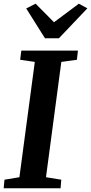

<svg xmlns="http://www.w3.org/2000/svg" viewBox="-24 -1016 492 1036"><path d="M-4.2 0 0.2 -46.4 80.7 -59.8 163.8 -682 84.7 -693.4 91.1 -743H396.5L391 -693.4L306.9 -682L224.1 -59.8L306.6 -46.4L302.9 0ZM218.6 -809.6 117.5 -970.3 168 -996.1Q193 -971 217.9 -946Q242.7 -921 267.3 -895.9Q301 -921 334.4 -946Q367.8 -971 401.5 -996.1L447.4 -971L293.9 -809.6Z"/></svg>

Font: Merriweather Light
Style: Italic
Weight: 300
Italic angle: -7.8°
Designer: Eben Sorkin
Foundry: Eben Sorkin
Version: Version 2.101